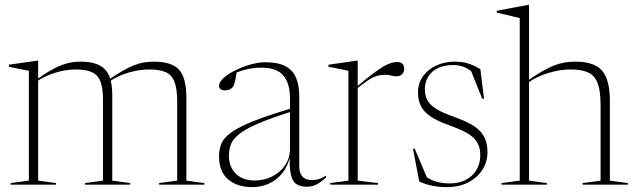

<svg xmlns="http://www.w3.org/2000/svg" viewBox="-20 -755 2601 785"><path d="M136 -429.5V-16.5L209 -6.5V0H23.5V-6.5L98 -16.5V-465.5Q90 -467 70.2 -471Q50.5 -475 16.5 -482V-490.5L132 -507H136ZM439 -367.5V-16.5L512.5 -6.5V0H327.5V-6.5L401 -16.5V-349.5Q401 -394.5 391 -421.2Q381 -448 356.8 -459.5Q332.5 -471 289.5 -471Q250.5 -471 207 -458Q163.5 -445 129 -421L126.5 -427.5Q159 -451 184.5 -465.8Q210 -480.5 231 -488.5Q252 -496.5 271 -499.8Q290 -503 309.5 -503Q357.5 -503 386 -488.2Q414.5 -473.5 426.8 -443.8Q439 -414 439 -367.5ZM742 -355V-16.5L815.5 -6.5V0H630.5V-6.5L704.5 -16.5V-337.5Q704.5 -391.5 693.5 -420.2Q682.5 -449 657.5 -460Q632.5 -471 589.5 -471Q549.5 -471 504.2 -457.8Q459 -444.5 424.5 -419.5L419.5 -425.5Q453.5 -449.5 479.8 -464.5Q506 -479.5 527.5 -488Q549 -496.5 568.8 -499.8Q588.5 -503 608.5 -503Q681.5 -503 711.8 -470.2Q742 -437.5 742 -355Z M1183.5 -315.5V-302.5Q1092 -274 1038.2 -251Q984.5 -228 958.2 -207Q932 -186 924 -164.8Q916 -143.5 916 -119Q916 -72.5 944.2 -44.8Q972.5 -17 1021.5 -17Q1060 -17 1092.8 -33.5Q1125.5 -50 1145.5 -79.2Q1165.5 -108.5 1165.5 -146V-355.5Q1165.5 -413 1138.8 -445.8Q1112 -478.5 1048 -478.5Q1017.5 -478.5 986 -470.8Q954.5 -463 917 -446.5L948.5 -464Q946 -447 943.2 -433.2Q940.5 -419.5 937.2 -410.2Q934 -401 930 -397Q925 -391.5 916.5 -388.5Q908 -385.5 899.5 -385.5Q888 -385.5 881.8 -390.5Q875.5 -395.5 875.5 -404Q875.5 -420 895 -437Q914.5 -454 944.2 -468.5Q974 -483 1006 -491.8Q1038 -500.5 1063.5 -500.5Q1118.5 -500.5 1148.8 -483.5Q1179 -466.5 1191.2 -435.2Q1203.5 -404 1203.5 -361.5V-79Q1203.5 -55.5 1210.2 -42.5Q1217 -29.5 1228.5 -24.2Q1240 -19 1253.5 -19Q1269.5 -19 1281.5 -22.2Q1293.5 -25.5 1313 -37V-29.5Q1294.5 -12 1276 -1.8Q1257.5 8.5 1235 8.5Q1209.5 8.5 1192.8 -1.8Q1176 -12 1169.2 -41Q1162.5 -70 1165.5 -125.5L1169.5 -127.5Q1159.5 -80.5 1136.5 -50.2Q1113.5 -20 1081.2 -5Q1049 10 1012 10Q949 10 912.2 -22Q875.5 -54 875.5 -115.5Q875.5 -144.5 885.2 -168Q895 -191.5 925.8 -213.8Q956.5 -236 1018.2 -260.5Q1080 -285 1183.5 -315.5Z M1604.5 -501.5Q1618.5 -501.5 1625.5 -494Q1632.5 -486.5 1632.5 -474Q1632.5 -460 1623.8 -451.5Q1615 -443 1601 -443Q1592.5 -443 1586.5 -444.5Q1580.5 -446 1573.2 -447.5Q1566 -449 1553.5 -449Q1536 -449 1520.2 -444.2Q1504.5 -439.5 1484.5 -426.5Q1464.5 -413.5 1434.5 -388.5L1432.5 -395.5Q1474 -430.5 1502 -451.8Q1530 -473 1548.8 -483.8Q1567.5 -494.5 1580.5 -498Q1593.5 -501.5 1604.5 -501.5ZM1442.5 -399.5V-16.5L1525.5 -6.5V0H1330V-6.5L1404.5 -16.5V-465.5Q1398 -467 1386 -469.5Q1374 -472 1357.8 -475.2Q1341.5 -478.5 1323 -482V-490.5L1438.5 -507H1442.5Z M1839.5 -503Q1869 -503 1893.8 -495.5Q1918.5 -488 1944 -472L1959 -351.5H1951.5L1903.5 -471L1916.5 -455.5Q1897.5 -473 1877.5 -481Q1857.5 -489 1835 -489Q1776.5 -489 1746.8 -460.8Q1717 -432.5 1717 -389.5Q1717 -364 1727.8 -344.5Q1738.5 -325 1765.2 -308.8Q1792 -292.5 1840 -276Q1876 -263 1901.5 -249.2Q1927 -235.5 1942.8 -218.8Q1958.5 -202 1965.8 -181Q1973 -160 1973 -133Q1973 -93 1952.2 -60.8Q1931.5 -28.5 1894.2 -9.2Q1857 10 1808 10Q1775 10 1746.5 4.2Q1718 -1.5 1694 -13L1668.5 -147H1675.5L1730.5 -18L1716 -37Q1726 -28 1741.2 -20.8Q1756.5 -13.5 1775.8 -9.2Q1795 -5 1817.5 -5Q1876 -5 1909.8 -37.8Q1943.5 -70.5 1943.5 -120.5Q1943.5 -143.5 1936.8 -160.8Q1930 -178 1915.2 -192Q1900.5 -206 1876.2 -218Q1852 -230 1816.5 -243Q1769 -259.5 1741 -278.5Q1713 -297.5 1701 -321.2Q1689 -345 1689 -376.5Q1689 -414.5 1709.2 -443Q1729.5 -471.5 1763.8 -487.2Q1798 -503 1839.5 -503Z M2362 -6.5 2435.5 -16.5V-324Q2435.5 -381.5 2424 -413.5Q2412.5 -445.5 2385.8 -458.2Q2359 -471 2313 -471Q2269.5 -471 2221.8 -456.5Q2174 -442 2136.5 -415.5L2133.5 -422.5Q2169 -447.5 2196.8 -463.5Q2224.5 -479.5 2247.2 -488Q2270 -496.5 2290.5 -499.8Q2311 -503 2332.5 -503Q2409.5 -503 2441.5 -466.2Q2473.5 -429.5 2473.5 -342.5V-16.5L2547 -6.5V0H2362ZM2216 0H2030.5V-6.5L2105 -16.5V-681Q2098.5 -682.5 2083.8 -686.2Q2069 -690 2049.8 -694.5Q2030.5 -699 2011 -703.5V-711L2139 -735H2143V-680.5V-16.5L2216 -6.5Z"/></svg>

Font: Newsreader 60pt ExtraLight
Style: Regular
Weight: 250
Designer: Hugues Gentile
Foundry: Production Type
Version: Version 1.003